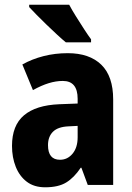

<svg xmlns="http://www.w3.org/2000/svg" viewBox="-20 -786 560 816"><path d="M268 -560Q360 -560 410.5 -511Q461 -462 461 -363V0H353L326 -73H323Q295 -31 261.5 -10.5Q228 10 172 10Q125 10 94 -13.5Q63 -37 47 -77Q31 -117 31 -166Q31 -253 82 -296Q133 -339 232 -343L310 -346V-366Q310 -442 247 -442Q218 -442 187 -432.5Q156 -423 120 -403L75 -512Q116 -535 165 -547.5Q214 -560 268 -560ZM271 -249Q226 -247 205 -226Q184 -205 184 -169Q184 -107 235 -107Q267 -107 288.5 -133Q310 -159 310 -203V-251ZM274 -766Q285 -745 302.5 -717Q320 -689 337.5 -662Q355 -635 367 -619V-606H260Q245 -618 223.5 -638Q202 -658 179 -680Q156 -702 136 -722.5Q116 -743 104 -756V-766Z"/></svg>

Font: Noto Sans Sinhala Condensed ExtraBold
Style: Regular
Weight: 800
Width: 3
Designer: Jelle Bosma - Monotype Design Team
Foundry: Monotype Imaging Inc.
Version: Version 2.006; ttfautohint (v1.8.4.7-5d5b)